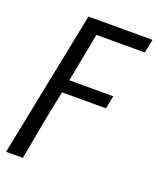

<svg xmlns="http://www.w3.org/2000/svg" viewBox="-132 -564 678 822"><g transform="rotate(20 207.5 -153.5)"><path d="M-5.2 178.5 128.2 -486.1H420L407.4 -424H187L144.6 -201.7H344.9L332.9 -142.5H132.7Q115.8 -62 101.3 14.9Q86.8 91.7 71.3 178.5Z"/></g></svg>

Font: Source Sans 3 VF
Style: Italic
Weight: 200
Italic angle: -11°
Designer: Paul D. Hunt
Foundry: Adobe Systems Incorporated
Version: Version 3.042;hotconv 1.0.118;makeotfexe 2.5.65603